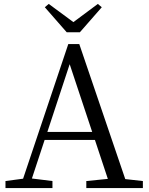

<svg xmlns="http://www.w3.org/2000/svg" viewBox="-20 -961 759 981"><path d="M8 0V-36L98 -48L329 -736H385L620 -46L710 -36V0H421V-36L531 -47L465 -246H208L143 -49L248 -36V0ZM222 -287H451L336 -633ZM321 -796 209 -924 229 -941 355 -848 480 -941 500 -924 388 -796Z"/></svg>

Font: GenRyuMin TW R
Style: Regular
Weight: 400
Version: Version 1.501;PS 1;hotconv 16.6.51;makeotf.lib2.5.65220